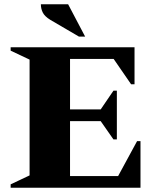

<svg xmlns="http://www.w3.org/2000/svg" viewBox="-20 -882 740 902"><path d="M30 0V-16L119 -58V-602L30 -644V-660H612V-486H596L514 -605H309V-368H453L513 -456H529V-227H513L453 -313H309V-55H535L624 -219H640V0ZM351 -710 216 -789Q190 -805 181 -823Q172 -841 172 -862H300L380 -710Z"/></svg>

Font: Spectral ExtraBold
Style: Regular
Weight: 800
Designer: Jean-Baptiste Levee
Foundry: Production Type
Version: Version 2.001